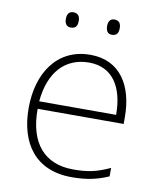

<svg xmlns="http://www.w3.org/2000/svg" viewBox="-82 -778 709 853"><g transform="rotate(10 272.5 -351.5)"><path d="M152 -679C152 -658 160 -644 180 -644C203 -644 210 -658 210 -679C210 -698 203 -713 180 -713C160 -713 152 -698 152 -679ZM338 -679C338 -658 346 -644 365 -644C388 -644 395 -658 395 -679C395 -698 388 -713 365 -713C346 -713 338 -698 338 -679ZM288 -540C136 -540 58 -415 58 -260C58 -100 136 10 299 10C365 10 413 0 465 -23V-61C404 -33 365 -25 300 -25C169 -25 97 -110 98 -263H486V-294C486 -434 423 -540 288 -540ZM288 -505C395 -505 446 -421 446 -297H99C111 -432 182 -505 288 -505Z"/></g></svg>

Font: Noto Sans Gurmukhi ExtraLight
Style: Regular
Weight: 200
Designer: Jelle Bosma - Monotype Design Team
Foundry: Monotype Imaging Inc.
Version: Version 2.004